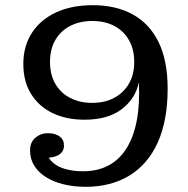

<svg xmlns="http://www.w3.org/2000/svg" viewBox="-20 -712 727 741"><path d="M627 -370Q627 -247 589 -162.5Q551 -78 479.5 -34.5Q408 9 311 9Q265 9 226 -0.5Q187 -10 158 -28Q129 -46 112.5 -72Q96 -98 96 -132Q96 -163 116.5 -180.5Q137 -198 164 -198Q193 -198 210 -185.5Q227 -173 227 -151Q227 -126 206 -114Q185 -102 153 -103L159 -128Q164 -102 184 -84.5Q204 -67 234.5 -59Q265 -51 300 -51Q355 -51 397 -72.5Q439 -94 467 -137.5Q495 -181 507.5 -245Q520 -309 516 -395ZM339 -692Q427 -692 492 -656.5Q557 -621 592 -549.5Q627 -478 627 -370L516 -395Q503 -331 449.5 -290.5Q396 -250 306 -250Q237 -250 184 -275Q131 -300 100.5 -348.5Q70 -397 70 -465Q70 -534 103 -585Q136 -636 196 -664Q256 -692 339 -692ZM336 -631Q288 -631 251 -612Q214 -593 193.5 -557.5Q173 -522 173 -473Q173 -424 193.5 -388.5Q214 -353 251 -334Q288 -315 336 -315Q385 -315 421 -334.5Q457 -354 477.5 -389Q498 -424 498 -473Q498 -522 477.5 -557.5Q457 -593 421 -612Q385 -631 336 -631Z"/></svg>

Font: Montagu Slab 24pt
Style: Regular
Weight: 400
Designer: Florian Karsten
Foundry: Florian Karsten
Version: Version 1.000